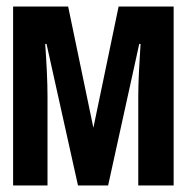

<svg xmlns="http://www.w3.org/2000/svg" viewBox="-20 -566 570 586"><path d="M20 0V-546H188L265 -176L342 -546H510V0H402V-270Q402 -303 404 -345Q406 -387 409 -432H405L310 0H218L122 -432H118Q121 -389 123 -347.5Q125 -306 125 -270V0Z"/></svg>

Font: Noto Sans Mono Condensed
Style: Bold
Weight: 700
Width: 3
Designer: Monotype Design Team
Foundry: Monotype Imaging Inc.
Version: Version 2.014